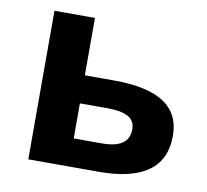

<svg xmlns="http://www.w3.org/2000/svg" viewBox="-63 -576 696 645"><g transform="rotate(10 285.0 -253.5)"><path d="M210.9 -311H308.6Q425.3 -311 481.4 -273.9Q537.6 -236.8 537.6 -161.6Q537.6 0 314 0H72.8V-506.8H210.9ZM399.4 -159.7Q399.4 -189 376 -202.1Q352.5 -215.3 305.7 -215.3H210.9V-95.7H307.6Q399.4 -95.7 399.4 -159.7Z"/></g></svg>

Font: Bpm'online Open Sans
Style: Bold
Weight: 700
Foundry: Ascender Corporation
Version: Version 1.10